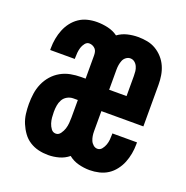

<svg xmlns="http://www.w3.org/2000/svg" viewBox="-102 -623 704 726"><g transform="rotate(20 250.0 -260.0)"><path d="M166 8Q146 8 127 3.5Q108 -1 91.5 -11.5Q75 -22 63.5 -38Q52 -54 44.5 -72Q37 -90 34.5 -109.5Q32 -129 32 -149Q32 -170 35 -191Q38 -212 46.5 -231.5Q55 -251 69 -267Q83 -283 101.5 -293.5Q120 -304 141 -308Q162 -312 183 -312H201V-405Q201 -412 199.5 -419Q198 -426 193.5 -431Q189 -436 182.5 -439Q176 -442 169 -442Q159 -442 152 -433Q145 -424 142 -414Q139 -404 138 -393.5Q137 -383 137 -372V-368H38V-376Q38 -395 41.5 -414Q45 -433 52 -450.5Q59 -468 70.5 -483Q82 -498 97.5 -508.5Q113 -519 131.5 -523.5Q150 -528 169 -528Q191 -528 213 -523Q235 -518 253 -505Q271 -518 292 -523Q313 -528 334 -528Q353 -528 371.5 -524.5Q390 -521 406 -511.5Q422 -502 434.5 -488Q447 -474 454.5 -457Q462 -440 465 -421.5Q468 -403 468 -384V-217H299V-136Q299 -126 300.5 -117Q302 -108 305.5 -99.5Q309 -91 316.5 -84.5Q324 -78 333 -78Q344 -78 351 -87Q358 -96 361.5 -106Q365 -116 366 -126.5Q367 -137 367 -148V-152H466V-144Q466 -125 462.5 -106Q459 -87 452 -69.5Q445 -52 433 -36.5Q421 -21 405.5 -11Q390 -1 371 3.5Q352 8 333 8Q310 8 287.5 2Q265 -4 248 -18Q231 -4 209.5 2Q188 8 166 8ZM299 -303H369V-384Q369 -394 368 -403Q367 -412 363 -421Q359 -430 351.5 -436Q344 -442 334 -442Q325 -442 317 -436Q309 -430 305.5 -421Q302 -412 300.5 -403Q299 -394 299 -384ZM166 -78Q177 -78 184.5 -88.5Q192 -99 195.5 -110Q199 -121 200 -133Q201 -145 201 -156V-226H183Q170 -226 158.5 -219.5Q147 -213 141 -202Q135 -191 133 -178.5Q131 -166 131 -153Q131 -142 132 -130.5Q133 -119 136.5 -108Q140 -97 147 -87.5Q154 -78 166 -78Z"/></g></svg>

Font: Iosevka Term Semibold
Style: Regular
Weight: 600
Monospace: yes
Designer: Belleve Invis
Foundry: Belleve Invis
Version: Version 31.4.0